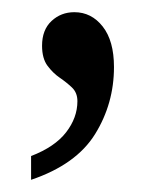

<svg xmlns="http://www.w3.org/2000/svg" viewBox="-20 -141 260 315"><path d="M31 115Q70 100 88.5 76Q107 52 107 25Q107 11 98 2.5Q89 -6 78 -13.5Q67 -21 58 -33Q49 -45 49 -66Q49 -92 64.5 -106.5Q80 -121 102 -121Q130 -121 148.5 -97.5Q167 -74 167 -31Q167 29 136 79Q105 129 31 154Z"/></svg>

Font: Noto Serif Georgian Condensed
Style: Regular
Weight: 400
Width: 3
Designer: Monotype Design Team, Akaki Razmadze
Foundry: Google LLC
Version: Version 2.003; ttfautohint (v1.8.4.7-5d5b)